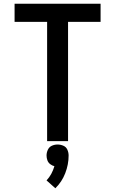

<svg xmlns="http://www.w3.org/2000/svg" viewBox="-20 -755 616 1027"><path d="M232 0H344V-638H518V-735H58V-638H232ZM276 252Q311 218 329 171.5Q347 125 347 77Q347 61 340.5 46Q334 31 319 24.5Q304 18 288 18Q272 18 257.5 24.5Q243 31 236 46Q229 61 229 77Q229 90 233.5 102.5Q238 115 248.5 123Q259 131 271 134Q265 155 254.5 174.5Q244 194 229 210Z"/></svg>

Font: Iosevka Sparkle Semibold
Style: Regular
Weight: 600
Designer: Belleve Invis
Foundry: Belleve Invis
Version: Version 4.5.0; ttfautohint (v1.8.3)